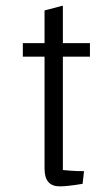

<svg xmlns="http://www.w3.org/2000/svg" viewBox="-20 -653 391 681"><path d="M192 8Q165 8 151.5 -7.5Q138 -23 138 -55V-616L203 -633V-50Q215 -49 231.5 -47.5Q248 -46 278 -46L273 -1Q243 4 223.5 6Q204 8 192 8ZM61 -452V-500H299V-452Z"/></svg>

Font: Changa ExtraLight
Style: Regular
Weight: 250
Designer: Eduardo Rodriguez Tunni
Foundry: Eduardo Rodriguez Tunni
Version: Version 3.002; ttfautohint (v1.8.2)